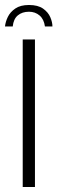

<svg xmlns="http://www.w3.org/2000/svg" viewBox="-23 -749 230 769"><path d="M93 -729Q129 -729 149.5 -714.5Q170 -700 178.5 -680Q187 -660 187 -643H157Q153 -672 135.5 -687Q118 -702 93 -702Q66 -702 48.5 -687.5Q31 -673 28 -643H-3Q-1 -662 8.5 -681.5Q18 -701 38.5 -715Q59 -729 93 -729ZM68 0V-591H117V0Z"/></svg>

Font: Alumni Sans Thin Light
Style: Regular
Weight: 300
Version: Version 1.018